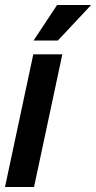

<svg xmlns="http://www.w3.org/2000/svg" viewBox="-32 -747 384 767"><path d="M-12 0 101 -530H217L104 0ZM102 -585 196 -727H332L199 -585Z"/></svg>

Font: Radio Canada Big Medium
Style: Italic
Weight: 500
Italic angle: -12°
Designer: Étienne Aubert Bonn
Foundry: Coppers and Brasses
Version: Version 1.001